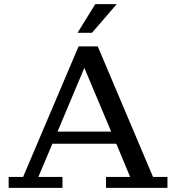

<svg xmlns="http://www.w3.org/2000/svg" viewBox="-20 -911 854 931"><path d="M356 -752 442 -891H546L426 -752ZM22 0V-53H92L361 -686H454L722 -53H792V0H494V-53H611L544 -214H234L166 -53H283V0ZM259 -273H519L389 -582Z"/></svg>

Font: Montagu Slab 16pt
Style: Regular
Weight: 400
Designer: Florian Karsten
Foundry: Florian Karsten
Version: Version 1.000; ttfautohint (v1.8.3)